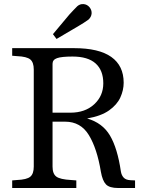

<svg xmlns="http://www.w3.org/2000/svg" viewBox="-20 -941 721 961"><path d="M41 0V-38L65 -40Q114 -42 131.5 -56.5Q149 -71 149 -107V-593Q149 -629 131.5 -643.5Q114 -658 65 -660L41 -662V-700H350Q475 -700 537 -656Q599 -612 599 -527Q599 -490 582.5 -453.5Q566 -417 526 -388.5Q486 -360 416 -348Q493 -326 530.5 -262.5Q568 -199 585 -83Q588 -64 599 -52Q610 -40 634 -39L656 -38V0H571Q528 0 510.5 -18Q493 -36 485 -81Q466 -197 425 -264.5Q384 -332 306 -332H243V-107Q243 -71 262 -57Q281 -43 336 -40L362 -38V0ZM243 -377H332Q406 -377 451.5 -419Q497 -461 497 -524Q497 -589 458.5 -623.5Q420 -658 343 -658Q288 -658 265.5 -650Q243 -642 243 -622ZM263 -746 245 -770 327 -868Q338 -880 347.5 -890Q357 -900 367 -910Q381 -922 398.5 -920.5Q416 -919 428 -905Q440 -890 438.5 -873Q437 -856 423 -843Q411 -834 399.5 -827Q388 -820 375 -812Z"/></svg>

Font: Hedvig Letters Serif 14pt
Style: Regular
Weight: 400
Designer: Alexander Örn & Tor Weibull
Foundry: Kanon Foundry
Version: Version 1.000; ttfautohint (v1.8.4.7-5d5b)